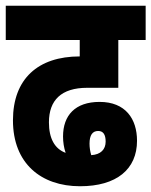

<svg xmlns="http://www.w3.org/2000/svg" viewBox="-20 -642 526 667"><path d="M258 5C385 5 456 -54 456 -153C456 -229 416 -288 326 -288C241 -288 199 -241 199 -168C199 -148 202 -129 208 -111C170 -125 150 -161 150 -217C150 -294 193 -337 283 -337H391V-503H486V-622H0V-503H257V-446C112 -446 25 -368 25 -224C25 -74 123 5 258 5ZM291 -143C291 -172 301 -187 321 -187C339 -187 347 -174 347 -150C347 -123 330 -105 297 -103C293 -116 291 -130 291 -143Z"/></svg>

Font: Noto Sans Devanagari ExtraCondensed ExtraBold
Style: Regular
Weight: 800
Width: 2
Designer: Jelle Bosma - Monotype Design Team
Foundry: Monotype Imaging Inc.
Version: Version 2.004